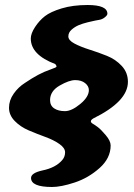

<svg xmlns="http://www.w3.org/2000/svg" viewBox="-20 -741 535 767"><path d="M80 -410Q136 -448 178 -462L196 -469Q206 -472 206 -477L201 -485Q103 -522 103 -587Q103 -607 120 -633Q137 -659 159.5 -676.5Q182 -694 226.5 -707.5Q271 -721 330 -721Q409 -721 409 -686Q409 -680 399 -672Q389 -664 378 -662Q367 -660 359 -658.5Q351 -657 330.5 -652Q310 -647 294.5 -640.5Q279 -634 266 -622.5Q253 -611 253 -595.5Q253 -580 277.5 -567Q302 -554 337 -543Q372 -532 407 -518Q442 -504 466.5 -477.5Q491 -451 491 -414Q491 -336 353 -268Q343 -262 343 -256.5Q343 -251 351 -246.5Q359 -242 371 -233Q383 -224 402.5 -201Q422 -178 422 -160Q422 -109 377.5 -69.5Q333 -30 278.5 -12Q224 6 188 6Q104 6 104 -30Q104 -50 149 -60Q203 -71 229 -102Q240 -115 240 -132.5Q240 -150 217 -166Q194 -182 161 -194Q128 -206 95 -220Q62 -234 39 -257.5Q16 -281 16 -310.5Q16 -340 34.5 -366.5Q53 -393 80 -410ZM335 -381Q335 -397 320 -409Q305 -421 280.5 -421Q256 -421 218 -399Q180 -377 180 -341Q180 -319 196.5 -308Q213 -297 239.5 -297Q266 -297 300.5 -325.5Q335 -354 335 -381Z"/></svg>

Font: Chicle
Style: Regular
Weight: 400
Designer: Angel Koziupa and Alejandro Paul
Foundry: Angel Koziupa and Alejandro Paul
Version: Version 1.000